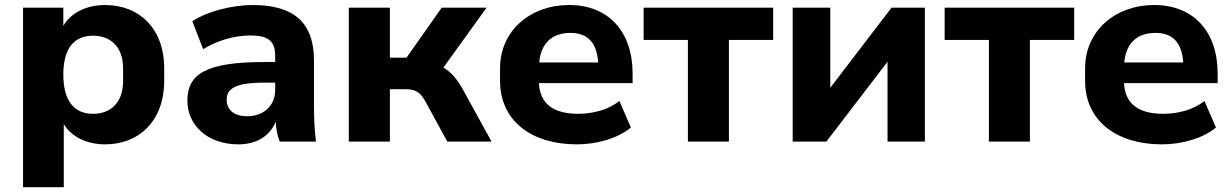

<svg xmlns="http://www.w3.org/2000/svg" viewBox="-20 -570 4959 773"><path d="M236.8 183.6V-70.3C267.1 -19.5 329.6 11.2 403.3 11.2C540 11.2 641.1 -83.5 641.1 -244.6V-294.4C641.1 -456.1 540 -549.8 403.3 -549.8C328.1 -549.8 265.1 -518.6 234.9 -465.8V-539.1H72.8V183.6ZM354.5 -111.8C280.3 -111.8 234.9 -161.6 234.9 -269.5C234.9 -377.9 280.3 -426.3 354.5 -426.3C422.4 -426.3 475.6 -384.3 475.6 -294.4V-244.6C475.6 -153.3 422.4 -111.8 354.5 -111.8Z M939.9 11.2C1014.2 11.2 1066.9 -23.4 1089.8 -79.6C1091.3 -52.7 1096.2 -25.9 1106 0H1252C1246.1 -48.3 1244.1 -97.7 1244.1 -145V-327.1C1244.1 -481.4 1160.2 -549.8 997.6 -549.8C914.1 -549.8 811.5 -523.4 754.4 -484.4L797.9 -372.1C857.9 -408.7 926.3 -427.2 989.3 -427.2C1058.1 -427.2 1087.9 -405.3 1087.9 -346.2V-320.3H1044.4C808.1 -320.3 734.4 -271.5 734.4 -164.6C734.4 -66.4 814.9 11.2 939.9 11.2ZM975.6 -102.1C922.4 -102.1 892.6 -127.4 892.6 -168.5C892.6 -213.4 927.7 -237.3 1045.4 -237.3H1087.9V-208C1087.9 -141.6 1038.6 -102.1 975.6 -102.1Z M1549.8 0V-210.9H1611.8C1651.9 -210.9 1671.4 -199.7 1692.4 -162.1L1780.8 0H1959L1841.3 -213.9C1819.3 -252.9 1794.9 -280.8 1765.1 -297.9L1939 -539.1H1758.3L1616.7 -337.9H1549.8V-539.1H1384.3V0Z M2302.2 11.2C2384.3 11.2 2469.2 -13.7 2520 -56.6L2473.6 -163.6C2429.7 -127.9 2366.7 -111.8 2307.6 -111.8C2210.9 -111.8 2153.8 -149.9 2149.9 -235.4H2526.9V-273.9C2526.9 -442.4 2430.2 -549.8 2271.5 -549.8C2114.7 -549.8 1993.2 -446.3 1993.2 -294.4V-244.6C1993.2 -82 2121.6 11.2 2302.2 11.2ZM2276.4 -437.5C2344.2 -437.5 2382.8 -400.4 2388.2 -318.4H2150.9C2158.2 -398.9 2205.1 -437.5 2276.4 -437.5Z M2914.6 0V-409.2H3092.8V-539.1H2571.3V-409.2H2749.5V0Z M3307.1 0 3553.2 -321.3V0H3703.6V-539.1H3569.3L3322.8 -216.8V-539.1H3171.4V0Z M4126.5 0V-409.2H4304.7V-539.1H3783.2V-409.2H3961.4V0Z M4657.7 11.2C4739.7 11.2 4824.7 -13.7 4875.5 -56.6L4829.1 -163.6C4785.2 -127.9 4722.2 -111.8 4663.1 -111.8C4566.4 -111.8 4509.3 -149.9 4505.4 -235.4H4882.3V-273.9C4882.3 -442.4 4785.6 -549.8 4627 -549.8C4470.2 -549.8 4348.6 -446.3 4348.6 -294.4V-244.6C4348.6 -82 4477.1 11.2 4657.7 11.2ZM4631.8 -437.5C4699.7 -437.5 4738.3 -400.4 4743.7 -318.4H4506.3C4513.7 -398.9 4560.5 -437.5 4631.8 -437.5Z"/></svg>

Font: Winston ExtraBold
Style: Regular
Weight: 800
Designer: Vernon Adams, Kim Jin-seong, David Berlow, Cristiano Sobral
Foundry: The Winston Project Authors
Version: Version 3.004